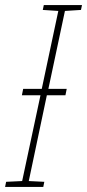

<svg xmlns="http://www.w3.org/2000/svg" viewBox="-45 -734 342 754"><path d="M-25 0 -21 -20 42 -23 114 -360H41L46 -385H119L184 -691L123 -695L127 -714H277L273 -695L210 -691L145 -385H217L212 -360H139L68 -23L129 -20L125 0Z"/></svg>

Font: Noto Sans UI SemiCondensed Thin
Style: Italic
Weight: 250
Width: 4
Italic angle: -12°
Designer: Monotype Design Team
Foundry: Monotype Imaging Inc.
Version: Version 1.901